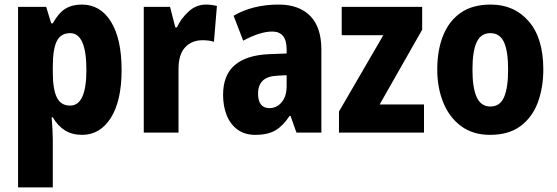

<svg xmlns="http://www.w3.org/2000/svg" viewBox="-20 -580 2435 840"><path d="M338 -560Q419 -560 465.5 -485Q512 -410 512 -274Q512 -139 465 -64.5Q418 10 339 10Q295 10 263.5 -10Q232 -30 211 -67H206Q208 -38 209.5 -14Q211 10 211 28V240H59V-550H182L204 -478H211Q236 -523 265.5 -541.5Q295 -560 338 -560ZM287 -435Q246 -435 228.5 -400Q211 -365 211 -289V-264Q211 -190 228.5 -154Q246 -118 287 -118Q358 -118 358 -274Q358 -435 287 -435Z M881 -560Q904 -560 929 -554L916 -397Q897 -404 866 -404Q819 -404 790 -373Q761 -342 761 -278V0H609V-550H724L747 -460H754Q771 -498 804.5 -529Q838 -560 881 -560Z M1199 -560Q1288 -560 1337 -510.5Q1386 -461 1386 -363V0H1277L1251 -73H1247Q1219 -30 1185.5 -10Q1152 10 1097 10Q1050 10 1018.5 -13.5Q987 -37 971.5 -76.5Q956 -116 956 -165Q956 -252 1007.5 -295.5Q1059 -339 1157 -343L1234 -346V-364Q1234 -442 1171 -442Q1118 -442 1044 -402L1002 -511Q1042 -535 1092 -547.5Q1142 -560 1199 -560ZM1195 -249Q1150 -247 1129.5 -227Q1109 -207 1109 -171Q1109 -107 1159 -107Q1191 -107 1212.5 -133Q1234 -159 1234 -203V-251Z M1835 0H1463V-92L1657 -426H1475V-550H1827V-450L1641 -123H1835Z M2357 -276Q2357 -197 2333 -132Q2309 -67 2257.5 -28.5Q2206 10 2124 10Q2049 10 1997.5 -28Q1946 -66 1919.5 -131Q1893 -196 1893 -276Q1893 -360 1918.5 -424Q1944 -488 1995.5 -524Q2047 -560 2127 -560Q2230 -560 2293.5 -486.5Q2357 -413 2357 -276ZM2047 -275Q2047 -196 2065.5 -155Q2084 -114 2126 -114Q2167 -114 2185 -154.5Q2203 -195 2203 -276Q2203 -356 2185 -395.5Q2167 -435 2125 -435Q2084 -435 2065.5 -395.5Q2047 -356 2047 -275Z"/></svg>

Font: Noto Sans Myanmar Condensed ExtraBold
Style: Regular
Weight: 800
Width: 3
Designer: Monotype Design Team
Foundry: Monotype Imaging Inc.
Version: Version 2.107; ttfautohint (v1.8.4.7-5d5b)